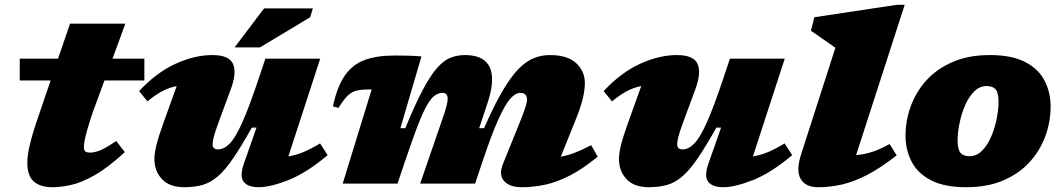

<svg xmlns="http://www.w3.org/2000/svg" viewBox="-20 -767 4442 802"><path d="M62.5 -431V-522H222.5L272.5 -668H503.5L450 -522H583V-431H416.5L368 -299.5Q351.5 -250.5 343.5 -221.5Q335.5 -192.5 333 -177.2Q330.5 -162 330.5 -153.5Q330.5 -138 337.2 -133.8Q344 -129.5 357 -129.5Q371.5 -129.5 394 -137.2Q416.5 -145 465.5 -178L501.5 -131.5Q429 -65 373.2 -34Q317.5 -3 275.2 6Q233 15 200.5 15Q147.5 15 120.8 -9.2Q94 -33.5 94 -87Q94 -145.5 135.5 -266.5L191.5 -431Z M999 -84.5 1051.5 -234H1032Q988 -156 954.8 -107Q921.5 -58 891.2 -31.5Q861 -5 827.5 5Q794 15 750 15Q688 15 656.5 -18.8Q625 -52.5 625 -102.5Q625 -126.5 633.5 -161.2Q642 -196 662.5 -253L718 -407.5Q682 -400 654 -384.2Q626 -368.5 596 -343.5L561 -386.5Q634.5 -465 714.2 -501Q794 -537 866.5 -537Q937.5 -537 953.5 -499.8Q969.5 -462.5 944 -394L895 -261.5Q878.5 -217 873.2 -196.2Q868 -175.5 868 -164.5Q868 -143 890.5 -143Q916 -143 939.8 -167.5Q963.5 -192 992 -255.5Q1020.5 -319 1059.5 -435.5L1088.5 -522H1317.5L1184.5 -113.5Q1217 -119 1248 -132Q1279 -145 1317 -168L1348.5 -119Q1261 -45 1185.2 -15Q1109.5 15 1060.5 15Q1015.5 15 997.8 -7.8Q980 -30.5 999 -84.5ZM960 -569 1083 -732H1287L1275.5 -695L1066 -569Z M2476.5 -112.5Q2414.5 -61.5 2360.5 -33.8Q2306.5 -6 2257 4.5Q2207.5 15 2159 15Q2109 15 2085.5 -10.8Q2062 -36.5 2082 -85L2153 -260.5Q2170.5 -304.5 2176 -323.2Q2181.5 -342 2181.5 -351Q2181.5 -379 2152.5 -379Q2133.5 -379 2111.8 -355Q2090 -331 2061.5 -267.8Q2033 -204.5 1993.5 -86.5L1964.5 0H1735L1824.5 -259.5Q1840.5 -305 1845.2 -324.5Q1850 -344 1850 -354.5Q1850 -379 1828.5 -379Q1803 -379 1781.5 -354Q1760 -329 1734.2 -265.5Q1708.5 -202 1669.5 -86.5L1640.5 0H1411.5L1532.5 -393.5H1525Q1492.5 -393.5 1471.5 -389Q1450.5 -384.5 1433.2 -368.2Q1416 -352 1394 -316.5L1370.5 -322.5Q1388.5 -406 1420.8 -452Q1453 -498 1503.5 -516.5Q1554 -535 1626 -535Q1649 -535 1665.5 -534.8Q1682 -534.5 1699.2 -534Q1716.5 -533.5 1740.5 -531.5L1652.5 -231.5H1673Q1713.5 -330.5 1745.8 -391.2Q1778 -452 1806 -483.5Q1834 -515 1862 -526Q1890 -537 1922 -537Q2035.5 -537 2035.5 -434.5Q2035.5 -394 2018 -341.5L1981.5 -231.5H2002Q2043.5 -326.5 2078.8 -386.5Q2114 -446.5 2146.2 -479.2Q2178.5 -512 2210.5 -524.5Q2242.5 -537 2277 -537Q2350.5 -537 2386.8 -503.2Q2423 -469.5 2423 -419.5Q2423 -395.5 2415.5 -360.2Q2408 -325 2385.5 -269L2322.5 -112.5Q2348.5 -117 2378.8 -128.2Q2409 -139.5 2449.5 -160.5Z M2939.5 -84.5 2992 -234H2972.5Q2928.5 -156 2895.2 -107Q2862 -58 2831.8 -31.5Q2801.5 -5 2768 5Q2734.5 15 2690.5 15Q2628.5 15 2597 -18.8Q2565.5 -52.5 2565.5 -102.5Q2565.5 -126.5 2574 -161.2Q2582.5 -196 2603 -253L2658.5 -407.5Q2622.5 -400 2594.5 -384.2Q2566.5 -368.5 2536.5 -343.5L2501.5 -386.5Q2575 -465 2654.8 -501Q2734.5 -537 2807 -537Q2878 -537 2894 -499.8Q2910 -462.5 2884.5 -394L2835.5 -261.5Q2819 -217 2813.8 -196.2Q2808.5 -175.5 2808.5 -164.5Q2808.5 -143 2831 -143Q2856.5 -143 2880.2 -167.5Q2904 -192 2932.5 -255.5Q2961 -319 3000 -435.5L3029 -522H3258L3125 -113.5Q3157.5 -119 3188.5 -132Q3219.5 -145 3257.5 -168L3289 -119Q3201.5 -45 3125.8 -15Q3050 15 3001 15Q2956 15 2938.2 -7.8Q2920.5 -30.5 2939.5 -84.5Z M3469.5 -567.5 3367.5 -638.5 3381.5 -695 3726.5 -747H3759L3556 -119Q3594.5 -122.5 3627.5 -134Q3660.5 -145.5 3696 -165.5L3725.5 -118Q3658.5 -65.5 3602.5 -36.5Q3546.5 -7.5 3496.5 3.8Q3446.5 15 3397 15Q3345.5 15 3324.8 -19.2Q3304 -53.5 3327 -124.5Z M4115 -537Q4206.5 -537 4262.2 -508Q4318 -479 4343.2 -430.2Q4368.5 -381.5 4368.5 -322Q4368.5 -259 4346.8 -199Q4325 -139 4281.5 -90.8Q4238 -42.5 4171.8 -13.8Q4105.5 15 4016 15Q3924.5 15 3868.8 -14Q3813 -43 3787.8 -92Q3762.5 -141 3762.5 -200Q3762.5 -263 3784.2 -323Q3806 -383 3849.5 -431.2Q3893 -479.5 3959.5 -508.2Q4026 -537 4115 -537ZM4030 -114.5Q4059.5 -114.5 4082.2 -137.5Q4105 -160.5 4120.2 -196.2Q4135.5 -232 4143.2 -271Q4151 -310 4151 -342Q4151 -379 4139.2 -393.2Q4127.5 -407.5 4101 -407.5Q4071.5 -407.5 4048.8 -384.5Q4026 -361.5 4010.8 -325.8Q3995.5 -290 3987.8 -251Q3980 -212 3980 -180Q3980 -143 3992 -128.8Q4004 -114.5 4030 -114.5Z"/></svg>

Font: Newsreader Caption ExtraBold
Style: Italic
Weight: 800
Italic angle: -17°
Designer: Hugues Gentile
Foundry: Production Type
Version: Version 1.001